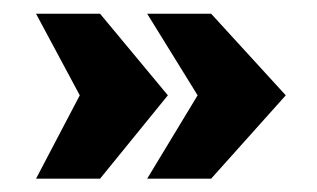

<svg xmlns="http://www.w3.org/2000/svg" viewBox="-20 -305 469 284"><path d="M197.7 -40.7H292.3L402.7 -164L292.3 -284.7H197.7L272.3 -164ZM33.3 -40.7H128L228.3 -164L128 -284.7H33.3L98 -164Z"/></svg>

Font: Jomhuria
Style: Regular
Weight: 400
Designer: Arabic design by Kourosh Beigpour, Latin design by Eben Sorkin, engineering by Lasse Fister and Khaled Hosney
Version: Version 1.0000